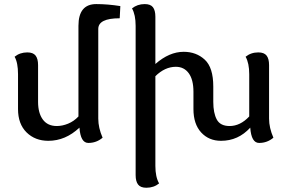

<svg xmlns="http://www.w3.org/2000/svg" viewBox="-20 -676 1392 931"><path d="M689.9 234.4Q661.6 234.4 649.7 219Q637.7 203.6 637.7 172.9V-550.3Q637.7 -604.5 620.1 -635.3Q646 -656.2 681.6 -656.2Q710 -656.2 721.7 -640.9Q733.4 -625.5 733.4 -594.7V-365.7Q800.8 -424.8 870.6 -424.8Q931.6 -424.8 972.9 -386.7Q1014.2 -348.6 1014.2 -256.3V-182.1Q1014.2 -127.9 1031.2 -96.4Q1048.3 -64.9 1093.3 -64.9Q1145 -64.9 1188.5 -111.3V-315.9Q1188.5 -370.1 1170.9 -400.9Q1196.8 -421.9 1232.4 -421.9Q1260.7 -421.9 1272.7 -406.5Q1284.7 -391.1 1284.7 -360.4V-100.6Q1284.7 -56.6 1305.7 -8.3Q1275.9 17.1 1236.3 17.1Q1198.7 17.1 1193.4 -57.1Q1135.3 6.8 1051.8 6.8Q992.7 6.8 955.3 -33.9Q918 -74.7 918 -147V-231Q918 -289.6 895.3 -320.8Q872.6 -352.1 832.5 -352.1Q779.8 -352.1 733.4 -306.6V128.4Q733.4 182.1 751.5 213.4Q725.6 234.4 689.9 234.4ZM408.2 17.1Q370.6 17.1 365.2 -57.1Q297.4 6.8 214.4 6.8Q150.4 6.8 108.9 -33.9Q67.4 -74.7 67.4 -147V-315.9Q67.4 -372.1 50.8 -400.9Q76.7 -421.9 112.3 -421.9Q140.6 -421.9 152.6 -406.5Q164.6 -391.1 164.6 -360.4V-182.1Q164.6 -127.9 187.7 -96.4Q210.9 -64.9 255.4 -64.9Q282.2 -64.9 310.3 -76.4Q338.4 -87.9 360.4 -111.3V-550.8Q360.4 -656.2 446.8 -656.2Q502 -656.2 563.5 -646.5L560.5 -587.4Q456.5 -587.4 456.5 -535.6V-100.6Q456.5 -56.6 477.5 -8.3Q447.8 17.1 408.2 17.1Z"/></svg>

Font: Bainsley
Style: Regular
Weight: 400
Designer: Paul James MIller
Foundry: High-Logic / Made with FontCreator
Version: Version 1.411;March 28, 2021;FontCreator 13.0.0.2683 64-bit